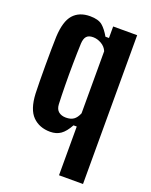

<svg xmlns="http://www.w3.org/2000/svg" viewBox="-150 -690 764 970"><g transform="rotate(20 232.0 -204.5)"><path d="M290 200V-62H272.5Q251.5 -23.5 228.2 -7.2Q205 9 172 9Q114 9 77.8 -27.2Q41.5 -63.5 37.5 -147.5Q36.5 -173.5 36 -213.5Q35.5 -253.5 35.5 -298Q35.5 -342.5 36 -383.8Q36.5 -425 37.5 -453Q41.5 -537 73.5 -573Q105.5 -609 163.5 -609Q208 -609 229.8 -590.8Q251.5 -572.5 271 -538H290V-600H419V200ZM222.5 -85.5Q248 -85.5 263.8 -96.5Q279.5 -107.5 290 -133V-467Q280.5 -489.5 258.5 -502Q236.5 -514.5 214 -514.5Q190 -514.5 179 -502.2Q168 -490 166.5 -463.5Q164.5 -413 163.8 -354Q163 -295 163.8 -237.8Q164.5 -180.5 166.5 -136.5Q168 -110 183.2 -97.8Q198.5 -85.5 222.5 -85.5Z"/></g></svg>

Font: Big Shoulders Display Thin ExtraBold
Style: Regular
Weight: 800
Version: Version 2.002